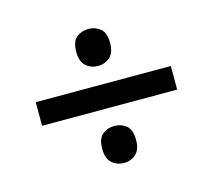

<svg xmlns="http://www.w3.org/2000/svg" viewBox="-76 -678 723 652"><g transform="rotate(-15 286.0 -352.5)"><path d="M48 -311V-394H523V-311ZM285 -117Q260 -117 242.5 -132.5Q225 -148 225 -182Q225 -218 242.5 -232.5Q260 -247 285 -247Q309 -247 326.5 -232.5Q344 -218 344 -182Q344 -148 326.5 -132.5Q309 -117 285 -117ZM285 -458Q260 -458 242.5 -473.5Q225 -489 225 -523Q225 -559 242.5 -573.5Q260 -588 285 -588Q309 -588 326.5 -573.5Q344 -559 344 -523Q344 -489 326.5 -473.5Q309 -458 285 -458Z"/></g></svg>

Font: Noto Sans Kawi Medium
Style: Regular
Weight: 500
Designer: Fadhl Haqq
Version: Version 1.000